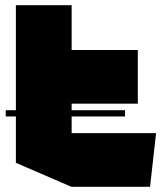

<svg xmlns="http://www.w3.org/2000/svg" viewBox="-20 -717 621 737"><path d="M2 -270V-294H460V-270ZM41 -319V-697H255V-525L42 -319ZM42 -319 255 -525H509V-319ZM254 0 41 -92V-319H255V0ZM255 0V-206H579V-205L556 0Z"/></svg>

Font: Foldit ExtraBold
Style: Regular
Weight: 800
Version: Version 1.003